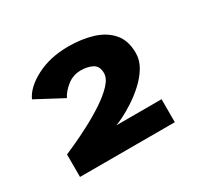

<svg xmlns="http://www.w3.org/2000/svg" viewBox="-98 -834 721 684"><g transform="rotate(-30 262.5 -492.0)"><path d="M53 -280V-372.5Q65 -377.5 94.5 -391Q124 -404.5 161 -423.8Q198 -443 232.5 -465.8Q267 -488.5 289.5 -512.2Q312 -536 312 -558Q312 -587 292 -597.2Q272 -607.5 245.5 -607.5Q213 -607.5 188.5 -588.2Q164 -569 153 -546.5L43 -605Q61 -645 117.2 -674.2Q173.5 -703.5 249 -703.5Q303.5 -703.5 348.2 -689.8Q393 -676 419.5 -645.2Q446 -614.5 446 -563.5Q446 -533.5 429.5 -506.2Q413 -479 387.8 -456Q362.5 -433 335.5 -415.5Q308.5 -398 287 -387.5Q265.5 -377 256.5 -374.5H443V-280Z"/></g></svg>

Font: Trispace SemiExpanded
Style: Bold
Weight: 700
Width: 6
Designer: Tyler Finck
Foundry: Etcetera Type Company
Version: Version 1.210; ttfautohint (v1.8.3)